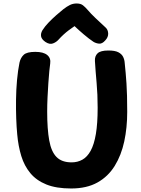

<svg xmlns="http://www.w3.org/2000/svg" viewBox="-20 -1063 801 1091"><path d="M90.8 -707.3Q97.1 -735.2 114.9 -751.8Q132.8 -768.3 180.7 -768.3Q226.3 -768.3 248.2 -750.5Q270 -732.7 265.2 -701.6Q263 -689.3 260.3 -659.9Q257.6 -630.6 254.8 -591.3Q252.1 -552 250.1 -509.8Q248.1 -467.6 248.1 -429.4Q248.1 -329.4 259.7 -265.3Q271.2 -201.2 301.2 -170.8Q331.2 -140.4 386.9 -140.4Q420.9 -140.4 448.4 -155.8Q475.9 -171.2 495.3 -206.6Q514.7 -241.9 524.8 -301.7Q534.9 -361.4 534.9 -451Q534.9 -527 528.9 -592.7Q522.9 -658.4 519.4 -716.1Q517.7 -744.2 534.6 -760.1Q551.4 -776 595.3 -776Q633.4 -776.2 652.8 -765.9Q672.1 -755.7 679.9 -739.4Q687.7 -723.1 688.7 -704.1Q691.7 -675.1 694.2 -647.4Q696.7 -619.7 698.7 -588.4Q700.7 -557.2 701.8 -518.1Q702.9 -479 702.9 -427Q702.9 -338 686.1 -259.5Q669.2 -181 631.9 -120.5Q594.6 -60 533.7 -26Q472.9 8 383.9 8Q299.7 8 243.3 -14.8Q186.9 -37.6 152.6 -78.9Q118.2 -120.3 101 -176.3Q83.8 -232.3 77.9 -299Q74.1 -338 72.2 -389.4Q70.3 -440.9 71.1 -497.6Q71.8 -554.2 76.8 -608.7Q81.8 -663.1 90.8 -707.3ZM312.1 -837.2Q299.9 -823.4 281 -816.2Q262.1 -809 238.6 -824.3Q216.9 -839 213.6 -855.8Q210.3 -872.7 221.1 -891.1Q234.8 -912.9 256.3 -935.2Q277.8 -957.4 300.6 -977.5Q323.3 -997.6 340.1 -1010.7Q360.3 -1026.4 377.6 -1034.8Q394.8 -1043.2 415.7 -1043.2Q438.3 -1043.2 451.5 -1032.8Q464.7 -1022.3 476.3 -1008.7Q496.8 -984.7 521.8 -961.1Q546.9 -937.4 580.1 -906.6Q593.7 -894.2 594.7 -873.1Q595.7 -851.9 577.7 -832.9Q560.4 -813.3 542.9 -815Q525.3 -816.7 510.8 -825.6Q486.3 -841.8 455.6 -867.9Q424.8 -894.1 403.6 -914.6Q387 -903.2 371.3 -891.6Q355.7 -879.9 341.4 -866.8Q327.1 -853.8 312.1 -837.2Z"/></svg>

Font: Playpen Sans Hebrew
Style: Regular
Weight: 400
Designer: Tom Grace, Laura Meseguer, Veronika Burian, José Scaglione
Foundry: TypeTogether
Version: Version 2.000